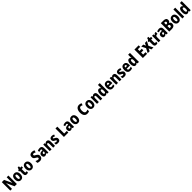

<svg xmlns="http://www.w3.org/2000/svg" viewBox="1948 -6104 11458 11458"><g transform="rotate(-45 7677.0 -375.0)"><path d="M624 0H433L209 -488H205Q208 -438 210.5 -392Q213 -346 213 -311V0H68V-714H258L482 -236H485Q483 -282 481 -327Q479 -372 479 -406V-714H624Z M1194 -276Q1194 -197 1169.5 -132Q1145 -67 1093.5 -28.5Q1042 10 961 10Q885 10 833.5 -28Q782 -66 755.5 -131Q729 -196 729 -276Q729 -360 754.5 -424Q780 -488 832 -524Q884 -560 963 -560Q1066 -560 1130 -486.5Q1194 -413 1194 -276ZM884 -275Q884 -196 902.5 -154.5Q921 -113 962 -113Q1004 -113 1021.5 -154.5Q1039 -196 1039 -276Q1039 -356 1021.5 -396Q1004 -436 962 -436Q921 -436 902.5 -396Q884 -356 884 -275Z M1504 -118Q1521 -118 1539.5 -123Q1558 -128 1577 -136V-18Q1551 -5 1522 2.5Q1493 10 1457 10Q1381 10 1343 -33Q1305 -76 1305 -173V-428H1246V-503L1317 -546L1355 -663H1457V-550H1570V-428H1457V-179Q1457 -118 1504 -118Z M2100 -276Q2100 -197 2075.5 -132Q2051 -67 1999.5 -28.5Q1948 10 1867 10Q1791 10 1739.5 -28Q1688 -66 1661.5 -131Q1635 -196 1635 -276Q1635 -360 1660.5 -424Q1686 -488 1738 -524Q1790 -560 1869 -560Q1972 -560 2036 -486.5Q2100 -413 2100 -276ZM1790 -275Q1790 -196 1808.5 -154.5Q1827 -113 1868 -113Q1910 -113 1927.5 -154.5Q1945 -196 1945 -276Q1945 -356 1927.5 -396Q1910 -436 1868 -436Q1827 -436 1808.5 -396Q1790 -356 1790 -275Z M2796 -212Q2796 -149 2768.5 -98.5Q2741 -48 2688.5 -19Q2636 10 2562 10Q2509 10 2465.5 0.5Q2422 -9 2378 -32V-186Q2422 -160 2469.5 -145.5Q2517 -131 2557 -131Q2597 -131 2616.5 -149.5Q2636 -168 2636 -197Q2636 -217 2627.5 -233Q2619 -249 2596.5 -265.5Q2574 -282 2531 -305Q2485 -330 2451.5 -357.5Q2418 -385 2400 -423.5Q2382 -462 2382 -520Q2382 -615 2442 -669.5Q2502 -724 2607 -724Q2658 -724 2705 -711Q2752 -698 2794 -676L2749 -542Q2671 -586 2610 -586Q2575 -586 2558 -569Q2541 -552 2541 -527Q2541 -505 2550 -489.5Q2559 -474 2583 -457.5Q2607 -441 2652 -418Q2722 -380 2759 -333.5Q2796 -287 2796 -212Z M3102 -560Q3190 -560 3238.5 -510.5Q3287 -461 3287 -363V0H3178L3151 -73H3148Q3119 -31 3085.5 -10.5Q3052 10 2997 10Q2950 10 2919 -13.5Q2888 -37 2872 -76.5Q2856 -116 2856 -165Q2856 -252 2908 -295.5Q2960 -339 3058 -343L3135 -346V-363Q3135 -442 3072 -442Q3045 -442 3013 -431.5Q2981 -421 2945 -402L2903 -511Q2944 -535 2994 -547.5Q3044 -560 3102 -560ZM3096 -249Q3051 -246 3030.5 -227Q3010 -208 3010 -172Q3010 -108 3060 -108Q3092 -108 3113.5 -133.5Q3135 -159 3135 -202V-251Z M3682 -560Q3758 -560 3801 -509.5Q3844 -459 3844 -360V0H3691V-315Q3691 -371 3678.5 -400Q3666 -429 3631 -429Q3586 -429 3570 -388.5Q3554 -348 3554 -256V0H3401V-550H3520L3538 -479H3546Q3588 -560 3682 -560Z M4291 -165Q4291 -81 4241 -35.5Q4191 10 4095 10Q4050 10 4010 3Q3970 -4 3933 -21V-159Q3967 -140 4007.5 -127.5Q4048 -115 4084 -115Q4142 -115 4142 -156Q4142 -168 4135.5 -178.5Q4129 -189 4108.5 -201.5Q4088 -214 4048 -233Q3991 -260 3961.5 -299.5Q3932 -339 3932 -401Q3932 -477 3982.5 -518.5Q4033 -560 4120 -560Q4165 -560 4204.5 -548.5Q4244 -537 4285 -515L4244 -404Q4216 -420 4184.5 -431.5Q4153 -443 4126 -443Q4078 -443 4078 -409Q4078 -397 4084.5 -388Q4091 -379 4110.5 -367.5Q4130 -356 4169 -336Q4226 -306 4258.5 -268Q4291 -230 4291 -165Z M4595 0V-714H4752V-134H4969V0Z M5265 -560Q5353 -560 5401.5 -510.5Q5450 -461 5450 -363V0H5341L5314 -73H5311Q5282 -31 5248.5 -10.5Q5215 10 5160 10Q5113 10 5082 -13.5Q5051 -37 5035 -76.5Q5019 -116 5019 -165Q5019 -252 5071 -295.5Q5123 -339 5221 -343L5298 -346V-363Q5298 -442 5235 -442Q5208 -442 5176 -431.5Q5144 -421 5108 -402L5066 -511Q5107 -535 5157 -547.5Q5207 -560 5265 -560ZM5259 -249Q5214 -246 5193.5 -227Q5173 -208 5173 -172Q5173 -108 5223 -108Q5255 -108 5276.5 -133.5Q5298 -159 5298 -202V-251Z M6008 -276Q6008 -197 5983.5 -132Q5959 -67 5907.5 -28.5Q5856 10 5775 10Q5699 10 5647.5 -28Q5596 -66 5569.5 -131Q5543 -196 5543 -276Q5543 -360 5568.5 -424Q5594 -488 5646 -524Q5698 -560 5777 -560Q5880 -560 5944 -486.5Q6008 -413 6008 -276ZM5698 -275Q5698 -196 5716.5 -154.5Q5735 -113 5776 -113Q5818 -113 5835.5 -154.5Q5853 -196 5853 -276Q5853 -356 5835.5 -396Q5818 -436 5776 -436Q5735 -436 5716.5 -396Q5698 -356 5698 -275Z M6590 -590Q6527 -590 6493 -525.5Q6459 -461 6459 -355Q6459 -242 6494 -183.5Q6529 -125 6598 -125Q6635 -125 6670 -137Q6705 -149 6739 -166V-27Q6668 10 6575 10Q6437 10 6366.5 -86.5Q6296 -183 6296 -356Q6296 -464 6329.5 -547Q6363 -630 6427 -677Q6491 -724 6582 -724Q6629 -724 6675 -712.5Q6721 -701 6764 -677L6719 -548Q6689 -567 6657 -578.5Q6625 -590 6590 -590Z M7293 -276Q7293 -197 7268.5 -132Q7244 -67 7192.5 -28.5Q7141 10 7060 10Q6984 10 6932.5 -28Q6881 -66 6854.5 -131Q6828 -196 6828 -276Q6828 -360 6853.5 -424Q6879 -488 6931 -524Q6983 -560 7062 -560Q7165 -560 7229 -486.5Q7293 -413 7293 -276ZM6983 -275Q6983 -196 7001.5 -154.5Q7020 -113 7061 -113Q7103 -113 7120.5 -154.5Q7138 -196 7138 -276Q7138 -356 7120.5 -396Q7103 -436 7061 -436Q7020 -436 7001.5 -396Q6983 -356 6983 -275Z M7670 -560Q7746 -560 7789 -509.5Q7832 -459 7832 -360V0H7679V-315Q7679 -371 7666.5 -400Q7654 -429 7619 -429Q7574 -429 7558 -388.5Q7542 -348 7542 -256V0H7389V-550H7508L7526 -479H7534Q7576 -560 7670 -560Z M8100 10Q8018 10 7971.5 -65Q7925 -140 7925 -275Q7925 -411 7972 -485.5Q8019 -560 8098 -560Q8142 -560 8173.5 -539.5Q8205 -519 8227 -479H8232Q8229 -509 8227.5 -536.5Q8226 -564 8226 -584V-760H8379V0H8259L8234 -61H8226Q8202 -26 8173.5 -8Q8145 10 8100 10ZM8151 -115Q8193 -115 8211.5 -150Q8230 -185 8230 -260V-286Q8230 -360 8212 -395.5Q8194 -431 8151 -431Q8080 -431 8080 -276Q8080 -194 8098.5 -154.5Q8117 -115 8151 -115Z M8698 -559Q8800 -559 8856.5 -493.5Q8913 -428 8913 -309V-231H8626Q8627 -108 8735 -108Q8775 -108 8810 -118Q8845 -128 8885 -150V-29Q8815 10 8714 10Q8596 10 8535 -62.5Q8474 -135 8474 -272Q8474 -412 8532.5 -485.5Q8591 -559 8698 -559ZM8702 -445Q8669 -445 8649 -419.5Q8629 -394 8627 -336H8772Q8772 -388 8753.5 -416.5Q8735 -445 8702 -445Z M9286 -560Q9362 -560 9405 -509.5Q9448 -459 9448 -360V0H9295V-315Q9295 -371 9282.5 -400Q9270 -429 9235 -429Q9190 -429 9174 -388.5Q9158 -348 9158 -256V0H9005V-550H9124L9142 -479H9150Q9192 -560 9286 -560Z M9895 -165Q9895 -81 9845 -35.5Q9795 10 9699 10Q9654 10 9614 3Q9574 -4 9537 -21V-159Q9571 -140 9611.5 -127.5Q9652 -115 9688 -115Q9746 -115 9746 -156Q9746 -168 9739.5 -178.5Q9733 -189 9712.5 -201.5Q9692 -214 9652 -233Q9595 -260 9565.5 -299.5Q9536 -339 9536 -401Q9536 -477 9586.5 -518.5Q9637 -560 9724 -560Q9769 -560 9808.5 -548.5Q9848 -537 9889 -515L9848 -404Q9820 -420 9788.5 -431.5Q9757 -443 9730 -443Q9682 -443 9682 -409Q9682 -397 9688.5 -388Q9695 -379 9714.5 -367.5Q9734 -356 9773 -336Q9830 -306 9862.5 -268Q9895 -230 9895 -165Z M10187 -559Q10289 -559 10345.5 -493.5Q10402 -428 10402 -309V-231H10115Q10116 -108 10224 -108Q10264 -108 10299 -118Q10334 -128 10374 -150V-29Q10304 10 10203 10Q10085 10 10024 -62.5Q9963 -135 9963 -272Q9963 -412 10021.5 -485.5Q10080 -559 10187 -559ZM10191 -445Q10158 -445 10138 -419.5Q10118 -394 10116 -336H10261Q10261 -388 10242.5 -416.5Q10224 -445 10191 -445Z M10648 10Q10566 10 10519.5 -65Q10473 -140 10473 -275Q10473 -411 10520 -485.5Q10567 -560 10646 -560Q10690 -560 10721.5 -539.5Q10753 -519 10775 -479H10780Q10777 -509 10775.5 -536.5Q10774 -564 10774 -584V-760H10927V0H10807L10782 -61H10774Q10750 -26 10721.5 -8Q10693 10 10648 10ZM10699 -115Q10741 -115 10759.5 -150Q10778 -185 10778 -260V-286Q10778 -360 10760 -395.5Q10742 -431 10699 -431Q10628 -431 10628 -276Q10628 -194 10646.5 -154.5Q10665 -115 10699 -115Z M11615 0H11258V-714H11615V-582H11415V-436H11601V-304H11415V-134H11615Z M11810 -281 11672 -550H11840L11910 -391L11979 -550H12146L12008 -280L12152 0H11984L11907 -170L11831 0H11666Z M12431 -118Q12448 -118 12466.5 -123Q12485 -128 12504 -136V-18Q12478 -5 12449 2.5Q12420 10 12384 10Q12308 10 12270 -33Q12232 -76 12232 -173V-428H12173V-503L12244 -546L12282 -663H12384V-550H12497V-428H12384V-179Q12384 -118 12431 -118Z M12856 -560Q12880 -560 12905 -553L12891 -397Q12881 -400 12868.5 -401.5Q12856 -403 12839 -403Q12793 -403 12764.5 -372.5Q12736 -342 12736 -277V0H12584V-550H12700L12722 -460H12729Q12747 -498 12780 -529Q12813 -560 12856 -560Z M13176 -560Q13264 -560 13312.5 -510.5Q13361 -461 13361 -363V0H13252L13225 -73H13222Q13193 -31 13159.5 -10.5Q13126 10 13071 10Q13024 10 12993 -13.5Q12962 -37 12946 -76.5Q12930 -116 12930 -165Q12930 -252 12982 -295.5Q13034 -339 13132 -343L13209 -346V-363Q13209 -442 13146 -442Q13119 -442 13087 -431.5Q13055 -421 13019 -402L12977 -511Q13018 -535 13068 -547.5Q13118 -560 13176 -560ZM13170 -249Q13125 -246 13104.5 -227Q13084 -208 13084 -172Q13084 -108 13134 -108Q13166 -108 13187.5 -133.5Q13209 -159 13209 -202V-251Z M13694 -714Q13820 -714 13879.5 -670.5Q13939 -627 13939 -537Q13939 -473 13910.5 -432Q13882 -391 13838 -379V-374Q13892 -359 13922.5 -319.5Q13953 -280 13953 -208Q13953 -112 13890.5 -56Q13828 0 13719 0H13485V-714ZM13696 -431Q13739 -431 13759 -452.5Q13779 -474 13779 -514Q13779 -588 13692 -588H13642V-431ZM13642 -309V-129H13705Q13750 -129 13770.5 -152.5Q13791 -176 13791 -221Q13791 -261 13769 -285Q13747 -309 13701 -309Z M14498 -276Q14498 -197 14473.5 -132Q14449 -67 14397.5 -28.5Q14346 10 14265 10Q14189 10 14137.5 -28Q14086 -66 14059.5 -131Q14033 -196 14033 -276Q14033 -360 14058.5 -424Q14084 -488 14136 -524Q14188 -560 14267 -560Q14370 -560 14434 -486.5Q14498 -413 14498 -276ZM14188 -275Q14188 -196 14206.5 -154.5Q14225 -113 14266 -113Q14308 -113 14325.5 -154.5Q14343 -196 14343 -276Q14343 -356 14325.5 -396Q14308 -436 14266 -436Q14225 -436 14206.5 -396Q14188 -356 14188 -275Z M14747 0H14594V-760H14747Z M15017 10Q14935 10 14888.5 -65Q14842 -140 14842 -275Q14842 -411 14889 -485.5Q14936 -560 15015 -560Q15059 -560 15090.5 -539.5Q15122 -519 15144 -479H15149Q15146 -509 15144.5 -536.5Q15143 -564 15143 -584V-760H15296V0H15176L15151 -61H15143Q15119 -26 15090.5 -8Q15062 10 15017 10ZM15068 -115Q15110 -115 15128.5 -150Q15147 -185 15147 -260V-286Q15147 -360 15129 -395.5Q15111 -431 15068 -431Q14997 -431 14997 -276Q14997 -194 15015.5 -154.5Q15034 -115 15068 -115Z"/></g></svg>

Font: Noto Sans Lao Condensed ExtraBold
Style: Regular
Weight: 800
Width: 3
Designer: Monotype Design Team
Foundry: Monotype Imaging Inc.
Version: Version 2.003; ttfautohint (v1.8.4.7-5d5b)